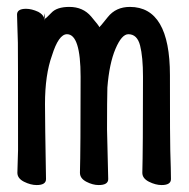

<svg xmlns="http://www.w3.org/2000/svg" viewBox="-20 -513 540 550"><path d="M107.9 -459 108.9 -475.1Q106 -466.8 106 -462.9Q106.9 -460.9 106.9 -459ZM107.9 -459Q111.8 -460 127 -476.1Q142.6 -493.2 178.7 -493.2Q217.8 -493.2 241.2 -465.6Q264.6 -438 264.6 -435.1Q265.6 -435.1 288.8 -464.1Q312 -493.2 352.1 -493.2Q466.8 -493.2 466.8 -297.6Q466.8 -102.1 467.8 -81.1Q469.7 -22.9 469.7 0Q469.7 17.1 442.9 17.1Q425.8 17.1 406.7 7.6Q387.7 -2 387.7 -18.1Q389.6 -82 389.6 -293Q389.6 -350.1 381.3 -382.6Q373 -415 347.7 -415Q328.6 -415 310.8 -373Q293 -331.1 287.6 -262.2Q286.6 -228 286.6 -142.1L290 0Q290 17.1 262.7 17.1Q245.6 17.1 227.3 7.6Q209 -2 209 -18.1Q210.9 -82 210.9 -293Q210.9 -415 171.9 -415Q147.9 -415 128.9 -354Q108.9 -298.8 108.9 -214.8Q108.9 -165 111.8 0Q111.8 17.1 85 17.1Q67.9 17.1 48.8 7.6Q29.8 -2 29.8 -18.1L31.7 -83Q31.7 -369.1 31.2 -390.6Q30.8 -412.1 29.8 -436.5Q28.8 -460.9 28.8 -471.2Q28.8 -487.8 54.7 -487.8Q70.8 -487.8 89.8 -479Q102.1 -472.2 106 -462.9V-461.9Q106 -460 106.9 -459Q107.9 -456.1 107.9 -453.1Z"/></svg>

Font: LXGW WenKai Mono Screen
Style: Regular
Weight: 400
Monospace: yes
Designer: LXGW / Fontworks Inc.
Foundry: LXGW / Fontworks Inc.
Version: Version 1.330;April 28,2024